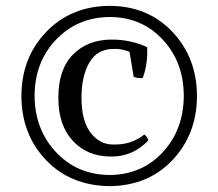

<svg xmlns="http://www.w3.org/2000/svg" viewBox="-20 -635 745 655"><path d="M353 -615Q484 -615 568 -526.5Q652 -438 652 -306Q651 -176 568 -88.5Q485 -1 353 0Q220 -2 137 -89Q54 -176 53 -306Q53 -438 137.5 -526Q222 -614 353 -615ZM354 -577Q244 -576 171 -499.5Q98 -423 98 -307Q99 -193 171 -116Q243 -39 354 -38Q464 -39 535 -115.5Q606 -192 607 -307Q607 -423 535 -500Q463 -577 354 -577ZM436 -373 422 -458Q394 -470 365 -468Q311 -467 284.5 -421Q258 -375 258 -301Q258 -223 289 -182.5Q320 -142 365 -142Q428 -140 472 -176Q483 -169 486 -156Q433 -100 358 -101Q278 -101 228.5 -154.5Q179 -208 179 -301Q179 -399 229.5 -449.5Q280 -500 361 -500Q427 -500 482 -474Q485 -419 467 -369Q449 -367 436 -373Z"/></svg>

Font: Alike
Style: Regular
Weight: 400
Designer: Cyreal (www.cyreal.org)
Foundry: Cyreal (www.cyreal.org)
Version: Version 1.212